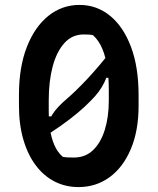

<svg xmlns="http://www.w3.org/2000/svg" viewBox="-20 -740 640 780"><path d="M303 -720Q373 -720 427 -676Q481 -632 512 -550Q543 -468 543 -353V-310Q543 -209 511.5 -134.5Q480 -60 425 -20Q370 20 299 20Q246 20 202 -2.5Q158 -25 125.5 -68Q93 -111 75 -172.5Q57 -234 57 -311V-354Q57 -467 89 -549Q121 -631 176.5 -675.5Q232 -720 303 -720ZM320 -600Q273 -600 241.5 -565Q210 -530 194 -470Q178 -410 178 -333V-289Q178 -251 183 -216Q188 -181 200.5 -151.5Q213 -122 235 -103Q244 -101 255.5 -100.5Q267 -100 280 -100Q327 -100 358.5 -130.5Q390 -161 406 -213.5Q422 -266 422 -331V-376Q422 -423 416 -465Q410 -507 396 -541Q382 -575 358 -597Q350 -599 340.5 -599.5Q331 -600 320 -600ZM441 -545 444 -424H388L419 -453Q414 -426 404 -405.5Q394 -385 381 -367.5Q368 -350 350 -332Q326 -307 295.5 -281.5Q265 -256 229 -230.5Q193 -205 151 -179L148 -267H212L175 -239Q183 -260 193 -275.5Q203 -291 217 -306Q231 -321 252 -339Q285 -367 331.5 -416Q378 -465 441 -545Z"/></svg>

Font: Recursive Casual SemiBold
Style: Regular
Weight: 600
Version: Version 1.047